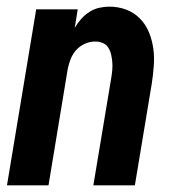

<svg xmlns="http://www.w3.org/2000/svg" viewBox="-20 -558 540 578"><path d="M1 0 89 -530H214L205 -474Q213 -488 224 -500.5Q235 -513 249 -522Q263 -531 278.5 -534.5Q294 -538 309 -538Q336 -538 360 -529Q384 -520 401.5 -502Q419 -484 428.5 -460.5Q438 -437 441.5 -412Q445 -387 443 -360Q441 -333 437 -307L386 0H261L315 -324Q317 -336 318 -348Q319 -360 318 -371.5Q317 -383 314.5 -394Q312 -405 306 -414.5Q300 -424 289.5 -428.5Q279 -433 267 -433Q251 -433 236 -426.5Q221 -420 210 -408Q199 -396 193 -381Q187 -366 184 -351L126 0Z"/></svg>

Font: Iosevka Curly XBdObl
Style: Regular
Weight: 800
Italic angle: -9°
Monospace: yes
Designer: Belleve Invis
Foundry: Belleve Invis
Version: Version 11.1.0; ttfautohint (v1.8.3)